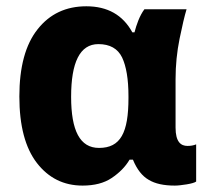

<svg xmlns="http://www.w3.org/2000/svg" viewBox="-20 -575 660 605"><path d="M292 -108.9C231.9 -108.9 204.1 -163.1 204.1 -270C204.1 -377.9 231.4 -436 290 -436C326.2 -436 351.1 -421.9 364.7 -394C377.9 -366.2 384.8 -325.2 384.8 -272V-266.1C384.8 -156.7 359.9 -108.9 292 -108.9ZM240.2 9.8C277.3 9.8 308.1 2 332 -14.2C356 -30.3 375 -49.3 388.2 -71.8H398.9C411.6 -41 428.2 -20 448.7 -8.3C468.8 3.9 496.1 9.8 530.8 9.8C541 9.8 553.2 8.3 568.4 5.9C583.5 3.4 593.3 0.5 598.1 -2.9V-120.1C589.8 -116.7 581.1 -115.2 570.8 -115.2C549.8 -115.2 533.2 -127.9 533.2 -172.9V-325.2C533.2 -369.6 537.6 -412.6 545.9 -453.1C554.2 -493.7 561.5 -524.9 567.9 -545.9H435.1C419.9 -525.9 409.7 -496.1 403.8 -473.1H397C367.2 -527.8 318.8 -555.2 252 -555.2C188 -555.2 136.7 -531.2 98.6 -482.9C60.1 -434.6 41 -363.8 41 -271C41 -178.7 59.6 -108.9 96.2 -61.5C132.8 -14.2 180.7 9.8 240.2 9.8Z"/></svg>

Font: Avrile Sans
Style: Bold
Weight: 700
Designer: Monotype Design Team, Google (font), Stefan Peev (BGR Cyrillic), Cristiano Sobral (main changes)
Foundry: The Avrile Sans Project Authors
Version: Version 3.110